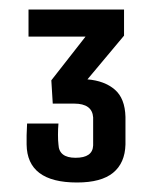

<svg xmlns="http://www.w3.org/2000/svg" viewBox="-20 -820 331 404"><path d="M142 -436Q37 -436 36 -516Q36 -529 36 -535.5Q36 -542 37 -560H103Q102 -549 102 -536.5Q102 -524 103 -516Q104 -488 139 -488Q175 -488 176 -514Q176 -533 176 -545Q176 -557 176 -573Q174 -602 136 -602H91L88 -651L160 -743H40V-800H241V-745L164 -653Q200 -650 221.5 -631.5Q243 -613 244 -574Q244 -563 244 -544Q244 -525 244 -516Q243 -477 218 -456.5Q193 -436 142 -436Z"/></svg>

Font: Big Shoulders Text Medium
Style: Regular
Weight: 500
Designer: Patric King
Foundry: XO Type Co
Version: Version 1.000; ttfautohint (v1.8.2)